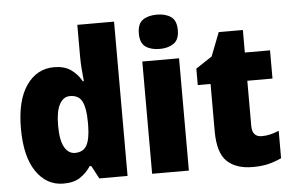

<svg xmlns="http://www.w3.org/2000/svg" viewBox="-53 -854 1430 942"><g transform="rotate(-5 661.5 -383.0)"><path d="M223 10Q140 10 89 -64.5Q38 -139 38 -277Q38 -415 89.5 -489Q141 -563 226 -563Q275 -563 307 -541.5Q339 -520 361 -482H366Q363 -509 360.5 -542Q358 -575 358 -603V-760H539V0H400L366 -64H358Q336 -31 305 -10.5Q274 10 223 10ZM292 -135Q333 -135 350 -165.5Q367 -196 368 -261V-282Q368 -348 351.5 -381.5Q335 -415 291 -415Q259 -415 240 -380.5Q221 -346 221 -276Q221 -203 240.5 -169Q260 -135 292 -135Z M751 -776Q793 -776 820 -757.5Q847 -739 847 -691Q847 -644 819.5 -625.5Q792 -607 751 -607Q708 -607 681.5 -625.5Q655 -644 655 -691Q655 -739 681.5 -757.5Q708 -776 751 -776ZM841 -553V0H660V-553Z M1213 -137Q1234 -137 1254.5 -142Q1275 -147 1297 -156V-21Q1267 -7 1234 1.5Q1201 10 1155 10Q1073 10 1028.5 -32.5Q984 -75 984 -182V-414H921V-495L1001 -548L1046 -664H1165V-553H1289V-414H1165V-191Q1165 -137 1213 -137Z"/></g></svg>

Font: Noto Sans Malayalam SemiCondensed Black
Style: Regular
Weight: 900
Width: 4
Designer: Jelle Bosma - Monotype Design Team
Foundry: Monotype Imaging Inc.
Version: Version 2.104; ttfautohint (v1.8.4.7-5d5b)